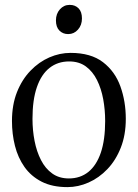

<svg xmlns="http://www.w3.org/2000/svg" viewBox="-20 -755 564 786"><path d="M29 -259.5Q29 -326 49.5 -377.8Q70 -429.5 104.8 -465.5Q139.5 -501.5 182 -520Q224.5 -538.5 269 -538.5Q352 -538.5 401.5 -500.5Q451 -462.5 473 -401Q495 -339.5 495 -268.5Q495 -202.5 474.5 -150.5Q454 -98.5 419.5 -62.5Q385 -26.5 342.5 -7.8Q300 11 256 11Q194 11 150.5 -11.2Q107 -33.5 80.2 -71.5Q53.5 -109.5 41.2 -158Q29 -206.5 29 -259.5ZM262 -24.5Q308.5 -24.5 341.8 -51.2Q375 -78 392.8 -130.2Q410.5 -182.5 410.5 -259.5Q410.5 -305.5 402.5 -349Q394.5 -392.5 377 -427.5Q359.5 -462.5 331.5 -483Q303.5 -503.5 263 -503.5Q216.5 -503.5 182.8 -477Q149 -450.5 131 -398.2Q113 -346 113 -268.5Q113 -222 121.5 -178.2Q130 -134.5 147.8 -99.8Q165.5 -65 193.8 -44.8Q222 -24.5 262 -24.5ZM258.5 -615.5Q237.5 -615.5 223.2 -629.8Q209 -644 209 -671.5Q209 -698.5 225.2 -716.8Q241.5 -735 265 -735H266Q287.5 -735 301.5 -721Q315.5 -707 315.5 -679.5Q315.5 -652 299.2 -633.8Q283 -615.5 259.5 -615.5Z"/></svg>

Font: Merriweather 96pt Light
Style: Regular
Weight: 300
Version: Version 2.100